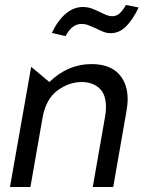

<svg xmlns="http://www.w3.org/2000/svg" viewBox="-20 -750 582 770"><path d="M492 -351Q492 -417 455 -455Q418 -493 347 -493Q252 -493 178 -421L105 -482L20 0H102L151 -280Q165 -354 211 -387.5Q257 -421 308 -421Q350 -421 377.5 -397Q405 -373 405 -320Q405 -300 401 -280L352 0H434L487 -303Q492 -331 492 -351ZM307 -654Q321 -654 333 -649.5Q345 -645 365 -636Q383 -627 396 -622Q409 -617 424 -617Q458 -617 485 -643.5Q512 -670 536 -720L485 -730Q472 -707 459.5 -696Q447 -685 430 -685Q419 -685 407.5 -689.5Q396 -694 380 -702Q377 -703 363.5 -709.5Q350 -716 337.5 -719Q325 -722 313 -722Q275 -722 243 -694.5Q211 -667 188 -618L243 -605Q268 -654 307 -654Z"/></svg>

Font: Geom Light
Style: Italic
Weight: 300
Italic angle: -10°
Version: Version 1.102